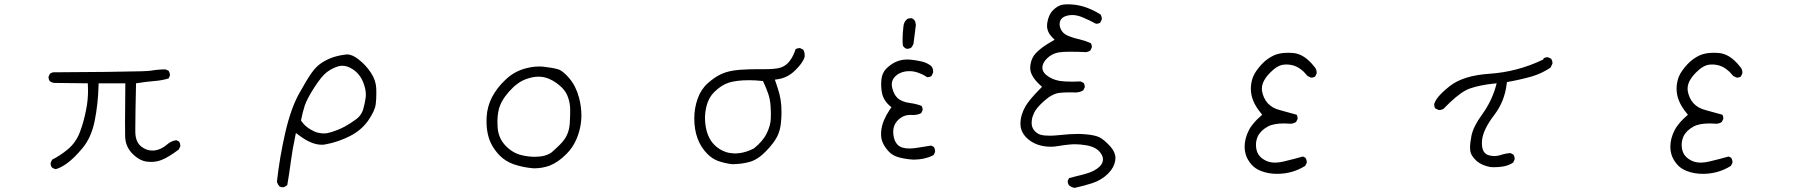

<svg xmlns="http://www.w3.org/2000/svg" viewBox="-20 -763 8540 902"><path d="M443.4 -371.6H568.8Q567.4 -237.8 567.4 -189.7Q567.4 -141.6 567.9 -123.5Q568.8 -74.2 603 -40Q636.7 -6.8 672.4 -3.4Q680.7 -2.4 689 -2.4Q716.8 -2.4 740.7 -12.2Q772 -24.9 819.8 -60.5L826.7 -74.7Q827.1 -76.2 827.1 -79.6Q827.1 -83 825.7 -88.1Q824.2 -93.3 821.3 -98.1L808.1 -104.5Q783.2 -100.6 764.2 -83.5Q737.3 -60.5 707 -56.2Q701.2 -55.7 695.3 -55.7Q669.9 -55.7 646.5 -72.3Q616.7 -93.8 615.7 -141.6Q615.7 -150.4 615.7 -164.1Q615.7 -219.2 619.1 -371.6Q667.5 -379.4 703.6 -382.1Q739.7 -384.8 772 -394.5L777.8 -406.7Q778.3 -408.2 778.3 -411.6Q778.3 -415 776.9 -420.2Q775.4 -425.3 772.5 -430.2L757.8 -437Q723.1 -437 690.4 -431.2Q678.7 -429.2 645.5 -428.2Q522.9 -424.8 227.5 -423.3L214.8 -417L208.5 -403.8Q208 -402.3 208 -401.4Q208 -389.2 214.4 -381.3Q222.7 -375 233.4 -373.5L392.6 -371.6Q393.6 -349.6 393.6 -334.7Q393.6 -319.8 391.6 -295.4Q389.6 -271 383.8 -243.7Q373 -188.5 355 -141.6Q336.4 -92.8 297.9 -61Q263.2 -32.2 224.6 -12.7L218.3 1.5Q217.8 2.9 217.8 3.9Q217.8 16.1 224.1 23.9Q231.9 29.8 241.7 31.7Q264.6 25.9 293.9 4.9Q326.2 -17.6 367.4 -66.9Q408.7 -116.2 424.8 -194.8Q440.9 -275.9 442.9 -358.9Z M1310.5 116.7Q1311 116.7 1312 116.7Q1321.8 113.3 1329.6 106.4Q1338.9 53.2 1346.4 -4.4Q1354 -62 1366.2 -118.2L1370.1 -138.2L1386.7 -126Q1443.8 -83 1491.7 -83Q1501 -83 1510.3 -85Q1568.8 -95.7 1624.5 -124Q1678.7 -151.9 1710 -197Q1741.2 -242.2 1745.1 -273.4Q1748 -296.9 1748 -323.2Q1748 -335.4 1747.6 -348.1Q1745.6 -386.2 1723.1 -420.4Q1700.2 -456.1 1664.6 -483.9Q1635.3 -507.3 1610.4 -507.3Q1607.4 -507.3 1605 -506.8Q1574.2 -503.4 1546.9 -494.6Q1519.5 -485.8 1492.7 -468.8Q1466.3 -452.1 1444.8 -421.9Q1422.4 -390.6 1384.3 -321.8Q1346.2 -252.9 1319.8 -138.2Q1293.5 -23.4 1280.8 91.8Q1284.7 103.5 1293.5 113.3Q1300.8 116.7 1310.5 116.7ZM1647.9 -199.2H1648.4Q1648.4 -199.2 1647.9 -199.2ZM1647.9 -199.2Q1625 -182.1 1598.9 -168Q1572.8 -153.8 1535.6 -142.1Q1517.6 -136.2 1502 -136.2Q1497.1 -136.2 1490.5 -136.7Q1483.9 -137.2 1473.6 -139.6Q1463.4 -142.1 1454.3 -146.5Q1445.3 -150.9 1438 -155.3Q1411.6 -170.9 1397 -192.9L1394 -197.3Q1401.4 -234.9 1411.6 -266.6Q1422.4 -298.8 1456.5 -352.1Q1491.2 -405.8 1515.6 -424.1Q1540 -442.4 1568.4 -451.2Q1578.1 -454.1 1587.9 -454.1Q1611.3 -454.1 1635.7 -438.5Q1669.9 -417 1686 -377Q1698.7 -345.2 1698.7 -319.3Q1698.7 -313 1698.2 -307.1Q1694.8 -278.8 1686.5 -250.5Q1677.2 -218.3 1647.9 -199.2Z M2571.8 -47.4Q2543 -26.4 2493.2 -26.4Q2461.4 -26.4 2429.7 -34.2Q2388.7 -43.9 2355.5 -78.1Q2322.3 -112.3 2317.9 -162.1Q2316.9 -176.3 2316.9 -189.9Q2316.9 -221.2 2323.2 -248Q2332.5 -288.6 2371.3 -332.5Q2410.2 -376.5 2450.7 -391.1Q2482.4 -402.8 2510.3 -402.8Q2535.6 -402.8 2559.6 -392.6Q2577.1 -385.3 2592.8 -374Q2608.4 -362.8 2618.7 -352.5Q2637.7 -334 2646 -312.5Q2658.7 -280.8 2658.7 -247.1Q2658.7 -213.4 2656.7 -183.6Q2654.8 -153.8 2644 -130.1Q2633.3 -106.4 2612.3 -85.4Q2591.3 -64.5 2571.8 -47.4ZM2711.4 -221.7Q2711.4 -261.2 2700.2 -304.2Q2686 -357.9 2654.8 -395Q2624.5 -430.7 2601.6 -437.5Q2576.7 -444.8 2532.7 -449.7Q2522.9 -450.7 2515.6 -450.7Q2493.7 -450.7 2475.8 -447.5Q2458 -444.3 2441.4 -439.5Q2392.6 -424.8 2354 -387.7Q2314.5 -350.6 2291.5 -306.6Q2269 -263.2 2266.1 -212.9Q2265.6 -203.1 2265.6 -193.8Q2265.6 -127.4 2291 -81.1Q2306.2 -54.2 2327.1 -32.7Q2355 -4.9 2392.1 8.3Q2437 23.9 2487.8 27.8Q2527.8 27.8 2562 15.1Q2602.5 -0.5 2641.1 -39.6Q2670.9 -69.3 2687.5 -107.9Q2711.4 -163.1 2711.4 -221.7Z M3420.4 -43Q3405.8 -43.9 3391.6 -48.3Q3359.9 -58.6 3335.9 -82.5Q3296.9 -122.1 3292.5 -194.3Q3292 -201.2 3292 -207.5Q3292 -237.3 3299.8 -267.1Q3309.6 -304.7 3335 -330.1Q3367.7 -362.8 3403.3 -374.5Q3439.9 -386.2 3500.5 -386.2Q3528.3 -386.2 3564.5 -382.3Q3579.6 -349.6 3588.9 -323Q3598.1 -296.4 3600.1 -265.6Q3601.6 -245.6 3601.6 -230.7Q3601.6 -215.8 3601.1 -205.6Q3600.1 -173.3 3582 -136.7Q3564.5 -100.1 3522 -65.9Q3504.4 -56.6 3487.5 -51.3Q3470.7 -45.9 3456.8 -43.9Q3442.9 -42 3434.8 -42Q3426.8 -42 3420.4 -43ZM3573.2 -438H3538.6Q3497.6 -438 3455.6 -435.1Q3404.8 -431.2 3371.6 -416.5Q3338.4 -401.9 3305.2 -372.1Q3272.9 -343.3 3257.3 -298.8Q3241.7 -254.4 3241.7 -207Q3241.7 -101.6 3303.2 -40Q3326.2 -17.1 3352.1 -7.3Q3384.8 4.4 3419.4 8.3Q3464.4 8.3 3503.4 -2.9Q3541 -13.7 3579.1 -53.2Q3617.2 -92.8 3631.8 -123Q3646.5 -152.8 3649.4 -192.4Q3651.4 -216.3 3651.4 -234.4Q3651.4 -252.4 3650.4 -267.1Q3647.9 -297.4 3641.6 -321.8Q3634.8 -346.7 3625.5 -373.5L3620.1 -388.7L3635.7 -391.1Q3680.2 -397.9 3715.3 -432.1Q3750.5 -466.3 3759.8 -494.1Q3760.3 -499 3760.3 -503.9Q3760.3 -519 3753.4 -529.8L3739.7 -536.6Q3738.3 -537.1 3735.1 -537.1Q3731.9 -537.1 3727.1 -535.9Q3722.2 -534.7 3717.3 -531.7Q3709 -502.9 3691.4 -478.5Q3686.5 -471.7 3679.2 -464.6Q3671.9 -457.5 3661.6 -451.7Q3651.4 -445.8 3639.6 -443.4Q3615.7 -438 3573.2 -438Z M4241.7 -533.7Q4250.5 -533.7 4259.8 -538.1Q4267.1 -545.9 4271.5 -557.1L4282.7 -646L4279.3 -663.1Q4272.5 -674.3 4261.7 -677.7L4245.6 -675.8Q4226.1 -663.6 4224.1 -638.2Q4220.2 -602.1 4220.2 -581.3Q4220.2 -560.5 4221.7 -548.3Q4229.5 -536.1 4240.2 -533.7Q4240.7 -533.7 4241.7 -533.7ZM4256.8 -223.1 4269.5 -222.7Q4290.5 -222.7 4307.6 -231.4L4314 -244.6Q4314.5 -246.1 4314.5 -247.1Q4314.5 -258.3 4309.1 -265.6Q4283.7 -275.4 4256.3 -278.8Q4215.3 -284.2 4195.3 -303.7Q4180.2 -318.8 4172.9 -345.2Q4169.4 -356.4 4169.4 -366.2Q4169.4 -388.2 4185.5 -403.8Q4203.1 -421.9 4232.4 -427.2Q4243.2 -428.7 4253.4 -428.7Q4272.9 -428.7 4292 -421.9Q4317.4 -413.1 4335.4 -400.4Q4336.4 -400.4 4338.6 -400.4Q4340.8 -400.4 4343.8 -400.9Q4350.6 -402.3 4356 -405.8L4363.3 -420.9Q4363.8 -424.3 4363.8 -427.2Q4363.8 -442.4 4355 -452.6Q4335.9 -467.8 4312.5 -473.6Q4286.6 -480 4255.9 -482.9Q4249 -483.4 4242.2 -483.4Q4220.2 -483.4 4199.7 -476.6Q4172.9 -467.8 4147.5 -444.3Q4124 -422.4 4120.6 -388.2Q4119.6 -377 4119.6 -368.2Q4119.6 -359.4 4120.1 -351.6Q4121.1 -335.4 4125 -319.8Q4132.8 -289.6 4159.2 -266.6L4168 -259.3L4161.1 -249.5Q4144.5 -225.1 4133.3 -199.2Q4122.1 -173.3 4119.6 -145Q4119.1 -138.7 4119.1 -132.8Q4119.1 -113.3 4125.5 -96.7Q4134.3 -74.2 4154.3 -52.2Q4173.3 -31.2 4204.8 -23.2Q4236.3 -15.1 4270 -13.2Q4326.7 -13.2 4366.2 -34.7L4372.6 -48.3Q4373 -49.8 4373 -51.3Q4373 -63.5 4367.2 -72.8L4354.5 -79.1Q4322.8 -73.7 4283.7 -67.9Q4266.6 -65.4 4252.4 -65.4Q4213.9 -65.4 4196.8 -83Q4181.6 -98.1 4177.2 -128.4Q4176.3 -136.2 4176.3 -143.1Q4176.3 -176.3 4198.7 -198.7Q4223.1 -223.1 4256.8 -223.1Z M5056.6 -380.4Q5035.2 -379.4 5017.1 -379.4Q4981.4 -379.4 4958.5 -382.8Q4920.9 -389.2 4894 -411.6Q4877 -426.8 4877 -445.3Q4877 -466.8 4898.9 -488.8Q4920.9 -510.3 4952.1 -516.6Q4972.2 -520 5007.1 -520Q5042 -520 5082.5 -518.1Q5092.8 -519.5 5102.1 -525.4L5108.9 -539.6Q5109.4 -541 5109.4 -542Q5109.4 -553.2 5104 -560.5Q5079.1 -571.8 5051.8 -578.1Q5020 -585 4994.6 -596.2Q4973.1 -606 4964.4 -624.5Q4958 -637.2 4958 -649.9Q4958 -671.4 4976.1 -682.6Q4983.4 -687 4994.4 -689.7Q5005.4 -692.4 5017.1 -692.4Q5040 -692.4 5064.5 -682.1Q5097.2 -668.5 5127.9 -651.9Q5128.9 -651.4 5132.1 -651.4Q5135.3 -651.4 5139.9 -652.6Q5144.5 -653.8 5148.9 -656.7L5155.8 -671.4Q5156.2 -672.9 5156.2 -673.8Q5156.2 -686 5149.9 -695.3Q5087.4 -733.9 5028.8 -740.7Q5012.7 -742.7 4998.8 -742.7Q4984.9 -742.7 4973.1 -741.2Q4949.2 -737.3 4926.8 -714.8Q4905.8 -693.8 4899.9 -655.3Q4898.9 -648.9 4898.9 -642.6Q4898.9 -612.8 4922.4 -588.4L4934.6 -576.2L4919.4 -567.4Q4872.6 -541 4846.7 -513.7Q4822.3 -487.8 4819.8 -447.3Q4819.8 -445.3 4819.8 -443.4Q4819.8 -406.7 4865.2 -364.3L4875.5 -355L4865.7 -345.2Q4816.4 -295.4 4797.9 -264.2Q4773.9 -222.2 4773.9 -181.2Q4773.9 -166 4778.3 -153.8Q4785.2 -133.3 4802.7 -115.7Q4846.2 -73.7 4917 -73.7Q4934.1 -73.7 4949.7 -76.7Q4977.5 -81.5 5009.3 -84.5Q5019 -85.4 5029.3 -85.4Q5054.7 -85.4 5085.4 -80.1Q5131.8 -71.8 5151.4 -43Q5161.6 -28.3 5161.6 -14.2Q5161.6 3.9 5146 19.5Q5123.5 41.5 5079.6 53.7Q5040.5 64.5 5002.4 73.7L4996.6 85.4Q4996.1 86.9 4996.1 87.9Q4996.1 100.1 5002.4 107.9Q5014.2 117.7 5029.3 119.6Q5072.8 109.9 5112.3 97.2Q5155.3 83 5186.5 51.8Q5213.9 24.4 5219.2 -9.3Q5220.2 -14.6 5220.2 -20.5Q5220.2 -47.9 5197.3 -73.7Q5167 -107.4 5144.5 -118.2Q5122.6 -128.9 5077.1 -132.3Q5061.5 -133.8 5043.5 -133.8Q5006.3 -133.8 4957.5 -128.4Q4929.7 -125.5 4913.8 -125.5Q4897.9 -125.5 4889.2 -126.5Q4865.7 -128.4 4854 -136.7Q4828.1 -153.8 4826.7 -182.1Q4826.7 -184.1 4826.7 -188.2Q4826.7 -192.4 4827.6 -199.7Q4829.6 -215.3 4838.4 -233.4Q4849.6 -257.3 4885.7 -289.1Q4922.9 -322.3 4956.5 -326.7Q4977.5 -329.1 5004.4 -329.1Q5017.6 -329.1 5032.7 -328.6Q5052.2 -328.6 5068.8 -338.4L5075.7 -352.1Q5076.2 -353.5 5076.2 -354.5Q5076.2 -365.7 5070.8 -373.5Z M6165.5 -418.5Q6165.5 -419.4 6165.5 -421.6Q6165.5 -423.8 6165.3 -427Q6165 -430.2 6164.1 -433.3Q6163.1 -436.5 6161.6 -439.5Q6158.7 -445.8 6153.3 -451.2Q6106.4 -510.7 6053.2 -514.2Q6042.5 -515.1 6033.9 -515.1Q6025.4 -515.1 6013.7 -514.4Q6002 -513.7 5988.8 -510.7Q5975.6 -507.8 5964.8 -502.9Q5931.6 -487.3 5907.7 -461.4Q5878.4 -429.7 5867.7 -404.3Q5859.4 -384.8 5856.9 -358.4Q5856.4 -352.1 5856.4 -345.7Q5856.4 -289.1 5901.9 -233.9L5909.7 -224.1Q5893.1 -209 5886.2 -202.4Q5879.4 -195.8 5873.8 -189.2Q5868.2 -182.6 5863.3 -176.3Q5853.5 -164.1 5847.7 -152.3Q5827.1 -112.8 5827.1 -72.8Q5827.1 -54.7 5832 -38.6Q5838.9 -14.2 5857.9 8.3Q5876 29.8 5904.8 40.5Q5939 53.7 5979.5 53.7Q6052.2 53.7 6111.8 16.1L6118.7 2.4Q6119.1 1 6119.1 -0.7Q6119.1 -2.4 6118.9 -5.1Q6118.7 -7.8 6117.7 -10.7Q6116.2 -16.6 6112.8 -22L6101.1 -27.8Q6056.6 -15.1 6010.7 -4.4Q5988.8 1 5970.2 1Q5944.3 1 5924.8 -9.3Q5889.6 -27.3 5882.8 -60.5Q5880.4 -71.8 5880.4 -82.5Q5880.4 -102.1 5888.2 -120.6Q5900.9 -148.9 5935.1 -168Q5962.4 -183.1 6011.7 -183.1Q6023.9 -183.1 6031 -182.4Q6038.1 -181.6 6040.5 -181.6Q6056.2 -181.6 6068.8 -189.9L6075.7 -203.6Q6076.2 -205.1 6076.2 -206.1Q6076.2 -216.8 6071.3 -224.1Q6027.3 -236.8 5993.2 -245.6Q5956.5 -254.9 5935.5 -278.3Q5914.6 -301.8 5908.7 -336.9Q5908.2 -341.8 5908.2 -346.7Q5908.2 -383.3 5948.7 -423.3Q5982.4 -457.5 6013.2 -459.5Q6018.1 -460 6025.9 -460Q6033.7 -460 6046.1 -457.8Q6058.6 -455.6 6069.6 -450.4Q6080.6 -445.3 6089.4 -438.7Q6098.1 -432.1 6105 -425.8Q6114.7 -415.5 6122.6 -406.2L6137.2 -398.9Q6138.7 -398.4 6139.6 -398.4Q6150.9 -398.4 6158.7 -403.8Z M6886.2 -69.3Q6886.2 -61 6887.2 -54.2Q6890.1 -31.7 6915.3 -8.5Q6940.4 14.6 6982.9 22Q6991.7 22.5 7000 22.5Q7022 22.5 7042 19Q7066.4 15.1 7088.4 1L7095.2 -13.2Q7095.7 -14.6 7095.7 -15.6Q7095.7 -27.8 7089.8 -36.6L7076.2 -43.9Q7050.8 -42 7029.8 -34.7Q7015.1 -29.8 7000.7 -29.8Q6986.3 -29.8 6972.2 -34.2Q6962.9 -37.1 6956.1 -43.9Q6941.9 -58.1 6941.9 -88.9Q6941.9 -95.7 6942.4 -103.5Q6947.3 -154.3 7000.5 -223.6Q7048.8 -287.6 7058.1 -367.7L7059.6 -377.4Q7123 -388.7 7174.3 -403.3Q7222.2 -417 7264.2 -445.3L7272.9 -463.4Q7273.4 -464.8 7273.4 -468.3Q7273.4 -471.7 7272 -476.8Q7270.5 -481.9 7267.6 -486.8L7253.4 -493.7Q7252 -494.1 7251 -494.1Q7239.7 -494.1 7231.9 -488.8L7229.5 -483.4L7225.6 -481.4Q7107.9 -425.3 6977.5 -416.5Q6853.5 -408.2 6790 -357.9Q6747.6 -324.2 6729.5 -298.3Q6721.2 -285.6 6718.3 -275.9Q6717.8 -273.9 6717.8 -272.5Q6717.8 -261.2 6723.1 -253.4L6737.8 -246.6Q6739.3 -246.1 6740.2 -246.1Q6753.4 -246.1 6762.7 -252.9Q6822.3 -314.9 6863.8 -337.4Q6877 -344.7 6888.7 -348.4Q6900.4 -352.1 6912.8 -355.5Q6925.3 -358.9 6938 -361.3Q6963.9 -366.7 6991.7 -369.6L7011.2 -371.6L7005.9 -352.5Q6985.8 -284.2 6942.4 -224.6Q6901.9 -169.4 6892.6 -124.5Q6886.2 -91.3 6886.2 -69.3Z M8165.5 -418.5Q8165.5 -419.4 8165.5 -421.6Q8165.5 -423.8 8165.3 -427Q8165 -430.2 8164.1 -433.3Q8163.1 -436.5 8161.6 -439.5Q8158.7 -445.8 8153.3 -451.2Q8106.4 -510.7 8053.2 -514.2Q8042.5 -515.1 8033.9 -515.1Q8025.4 -515.1 8013.7 -514.4Q8002 -513.7 7988.8 -510.7Q7975.6 -507.8 7964.8 -502.9Q7931.6 -487.3 7907.7 -461.4Q7878.4 -429.7 7867.7 -404.3Q7859.4 -384.8 7856.9 -358.4Q7856.4 -352.1 7856.4 -345.7Q7856.4 -289.1 7901.9 -233.9L7909.7 -224.1Q7893.1 -209 7886.2 -202.4Q7879.4 -195.8 7873.8 -189.2Q7868.2 -182.6 7863.3 -176.3Q7853.5 -164.1 7847.7 -152.3Q7827.1 -112.8 7827.1 -72.8Q7827.1 -54.7 7832 -38.6Q7838.9 -14.2 7857.9 8.3Q7876 29.8 7904.8 40.5Q7939 53.7 7979.5 53.7Q8052.2 53.7 8111.8 16.1L8118.7 2.4Q8119.1 1 8119.1 -0.7Q8119.1 -2.4 8118.9 -5.1Q8118.7 -7.8 8117.7 -10.7Q8116.2 -16.6 8112.8 -22L8101.1 -27.8Q8056.6 -15.1 8010.7 -4.4Q7988.8 1 7970.2 1Q7944.3 1 7924.8 -9.3Q7889.6 -27.3 7882.8 -60.5Q7880.4 -71.8 7880.4 -82.5Q7880.4 -102.1 7888.2 -120.6Q7900.9 -148.9 7935.1 -168Q7962.4 -183.1 8011.7 -183.1Q8023.9 -183.1 8031 -182.4Q8038.1 -181.6 8040.5 -181.6Q8056.2 -181.6 8068.8 -189.9L8075.7 -203.6Q8076.2 -205.1 8076.2 -206.1Q8076.2 -216.8 8071.3 -224.1Q8027.3 -236.8 7993.2 -245.6Q7956.5 -254.9 7935.5 -278.3Q7914.6 -301.8 7908.7 -336.9Q7908.2 -341.8 7908.2 -346.7Q7908.2 -383.3 7948.7 -423.3Q7982.4 -457.5 8013.2 -459.5Q8018.1 -460 8025.9 -460Q8033.7 -460 8046.1 -457.8Q8058.6 -455.6 8069.6 -450.4Q8080.6 -445.3 8089.4 -438.7Q8098.1 -432.1 8105 -425.8Q8114.7 -415.5 8122.6 -406.2L8137.2 -398.9Q8138.7 -398.4 8139.6 -398.4Q8150.9 -398.4 8158.7 -403.8Z"/></svg>

Font: NaikaiFont
Style: ExtraLight
Weight: 200
Version: Version 1.89